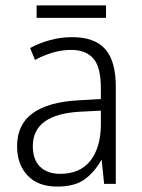

<svg xmlns="http://www.w3.org/2000/svg" viewBox="-20 -678 523 708"><path d="M246 -541Q329 -541 368 -497Q407 -453 407 -358V0H364L355 -87H353Q329 -44 292.5 -17Q256 10 191 10Q120 10 81.5 -31Q43 -72 43 -139Q43 -219 100.5 -260.5Q158 -302 268 -308L352 -313V-352Q352 -430 324.5 -462Q297 -494 242 -494Q209 -494 176 -484.5Q143 -475 109 -457L91 -501Q124 -519 164 -530Q204 -541 246 -541ZM274 -266Q101 -256 101 -139Q101 -89 128 -63Q155 -37 202 -37Q275 -37 313 -85Q351 -133 352 -217V-270ZM371 -658V-612H115V-658Z"/></svg>

Font: Noto Sans Lao SemiCondensed Light
Style: Regular
Weight: 300
Width: 4
Designer: Monotype Design Team
Foundry: Monotype Imaging Inc.
Version: Version 2.003; ttfautohint (v1.8.4.7-5d5b)